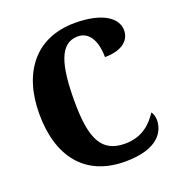

<svg xmlns="http://www.w3.org/2000/svg" viewBox="-132 -835 891 955"><g transform="rotate(-20 313.0 -357.0)"><path d="M370 10C548 10 588 -73 588 -131C588 -146 583 -166 574 -175C545 -130 495 -74 400 -74C277 -74 234 -156 234 -358C234 -547 263 -656 359 -656C430 -656 452 -580 452 -513C544 -513 587 -554 587 -606C587 -671 515 -724 369 -724C158 -724 48 -575 48 -358C48 -137 155 10 370 10Z"/></g></svg>

Font: Noto Serif Tamil Condensed Black
Style: Regular
Weight: 900
Width: 3
Designer: Indian Type Foundry, Tom Grace, and the Monotype Design Team
Foundry: Monotype Imaging Inc.
Version: Version 2.004